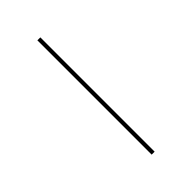

<svg xmlns="http://www.w3.org/2000/svg" viewBox="-294 -854 1188 1188"><g transform="rotate(-45 300.0 -260.0)"><path d="M287 -760H313V240H287Z"/></g></svg>

Font: Noto Sans Mono UI Thin
Style: Regular
Weight: 250
Monospace: yes
Designer: Monotype Design team
Foundry: Monotype Imaging Inc.
Version: Version 1.000